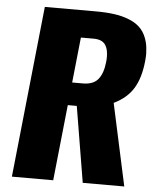

<svg xmlns="http://www.w3.org/2000/svg" viewBox="-56 -857 726 904"><g transform="rotate(5 307.0 -405.0)"><path d="M34.2 0H229.5L267.1 -358.4H309.6L369.1 0H565.4L481.4 -387.7C523.1 -407.9 554 -434.6 574 -467.8C594 -501 606.6 -543.6 611.8 -595.7C613.1 -608.1 613.8 -619.8 613.8 -630.9C613.4 -650.4 611.3 -668.3 607.4 -684.6C600.9 -710 590.8 -730.5 577.1 -746.1C563.5 -762 545.2 -774.8 522.2 -784.4C499.3 -794 474.7 -800.6 448.5 -804.2C422.3 -807.8 391.9 -809.6 357.4 -809.6H119.1ZM278.3 -466.3 300.8 -680.7H361.3C390 -680.7 409.3 -671.5 419.4 -653.3C426.9 -640.3 430.7 -622.7 430.7 -600.6C430.7 -592.8 430.2 -584.3 429.2 -575.2C425.6 -540.4 416.3 -513.5 401.1 -494.6C386 -475.7 361.8 -466.3 328.6 -466.3Z"/></g></svg>

Font: Oswald
Style: Heavy
Weight: 800
Designer: Vernon Adams
Foundry: Vernon Adams
Version: 3.0; ttfautohint (v0.95.6-bc232) -l 8 -r 50 -G 200 -x 0 -w "